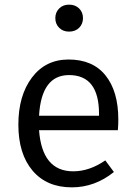

<svg xmlns="http://www.w3.org/2000/svg" viewBox="-20 -794 582 826"><path d="M277 -658Q251 -658 234.5 -674.5Q218 -691 218 -716Q218 -741 234.5 -757.5Q251 -774 277 -774Q304 -774 320.5 -757.5Q337 -741 337 -716Q337 -691 320.5 -674.5Q304 -658 277 -658ZM489 -280Q489 -256 487 -234H148Q161 -57 295 -57Q365 -57 433 -104L470 -54Q388 12 289 12Q181 12 120 -60Q59 -132 59 -258Q59 -383 117.5 -460.5Q176 -538 275 -538Q379 -538 434 -469.5Q489 -401 489 -280ZM406 -296V-304Q406 -471 277 -471Q158 -471 148 -296Z"/></svg>

Font: FiraGO Book
Style: Regular
Weight: 350
Designer: bBox Type
Foundry: bBox Type GmbH
Version: Version 1.001;PS 001.001;hotconv 1.0.88;makeotf.lib2.5.64775